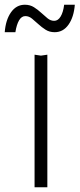

<svg xmlns="http://www.w3.org/2000/svg" viewBox="-66 -791 336 811"><path d="M-46 -655Q-42 -707 -19.5 -739Q3 -771 39 -771Q61 -771 77.5 -760.5Q94 -750 108 -737Q122 -724 135 -713.5Q148 -703 163 -703Q179 -703 190 -721Q201 -739 205 -771H250Q246 -719 223.5 -687Q201 -655 165 -655Q143 -655 126.5 -665.5Q110 -676 96 -689Q82 -702 69 -712.5Q56 -723 41 -723Q25 -723 14.5 -705Q4 -687 -1 -655ZM80 -560 107 -556 134 -560V0H80Z"/></svg>

Font: Unbounded ExtraLight
Style: Regular
Weight: 250
Designer: Luke Prowse, Jean-Baptiste Morizot, Fátima Lázaro, Florian Runge
Foundry: NaN
Version: Version 1.701;gftools[0.9.28.dev5+ged2979d]